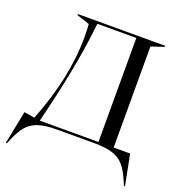

<svg xmlns="http://www.w3.org/2000/svg" viewBox="-148 -610 794 843"><g transform="rotate(20 248.5 -188.0)"><path d="M1 -23 50 -15Q136 -233 136 -422Q136 -451 134 -483L74 -503V-508H482V-503L422 -483V-11H499L527 132H522L514 113Q495 68 474.5 44.5Q454 21 421.5 10.5Q389 0 334 0H163Q108 0 75.5 10.5Q43 21 22.5 44.5Q2 68 -17 113L-25 132H-30ZM351 -11V-497H169L165 -462Q145 -285 77 -11Z"/></g></svg>

Font: Nyght Serif Light
Style: Regular
Weight: 300
Designer: Maksym Kobuzan
Version: Version 0.410